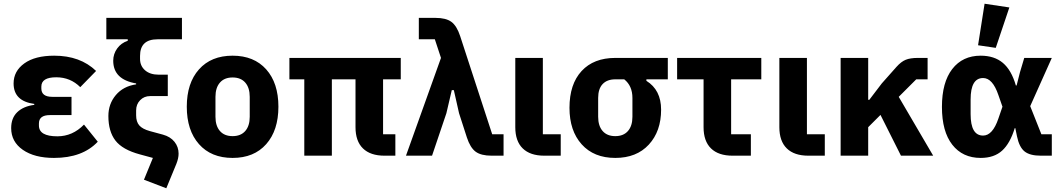

<svg xmlns="http://www.w3.org/2000/svg" viewBox="-20 -836 5702 1031"><path d="M431 -167 505 -75Q423 12 270 12Q165 12 102.5 -31.5Q40 -75 40 -148Q40 -202 72.5 -233.5Q105 -265 164 -273V-278Q53 -293 53 -388Q53 -454 110.5 -495.5Q168 -537 271 -537Q411 -537 496 -455L411 -368Q358 -421 282 -421Q202 -421 202 -371V-361Q202 -316 261 -316H364V-218H248Q189 -218 189 -173V-162Q189 -104 288 -104Q370 -104 431 -167Z M957 -625H826Q732 -625 732 -536V-520Q732 -482 759 -458.5Q786 -435 832 -435H881V-320H786Q754 -320 732.5 -298Q711 -276 711 -243V-217Q711 -182 728 -162.5Q745 -143 785 -132L855 -113Q895 -102 917 -74.5Q939 -47 939 -11Q939 14 927 44L873 175L753 129L801 12L731 -7Q638 -32 600 -81Q562 -130 562 -213Q562 -278 602 -325.5Q642 -373 711 -383V-388Q588 -409 588 -510Q588 -546 609 -575.5Q630 -605 666 -617V-625H551V-740H957Z M1409.5 -62Q1344 12 1229 12Q1114 12 1048.5 -62Q983 -136 983 -263Q983 -390 1048.5 -463.5Q1114 -537 1229 -537Q1344 -537 1409.5 -463.5Q1475 -390 1475 -263Q1475 -136 1409.5 -62ZM1321 -209V-316Q1321 -365 1297 -392.5Q1273 -420 1229 -420Q1185 -420 1161 -392.5Q1137 -365 1137 -316V-209Q1137 -160 1161 -132.5Q1185 -105 1229 -105Q1273 -105 1297 -132.5Q1321 -160 1321 -209Z M2037 -410V-115H2103V0H2045Q1969 0 1929 -39Q1889 -78 1889 -153V-410H1762V0H1614V-410H1534V-525H2132V-410Z M2348 -525 2315 -625H2229V-740H2318Q2375 -740 2404 -718.5Q2433 -697 2451 -642L2623 -115H2684V0H2620Q2563 0 2534 -21.5Q2505 -43 2487 -98L2445 -228L2417 -352H2406L2377 -228L2300 0H2160Z M2991 -115V0H2903Q2827 0 2787 -39Q2747 -78 2747 -153V-525H2895V-115Z M3566 -410H3451V-402Q3530 -353 3530 -247Q3530 -131 3464 -59.5Q3398 12 3284 12Q3169 12 3103.5 -61Q3038 -134 3038 -257Q3038 -384 3103 -454.5Q3168 -525 3284 -525H3566ZM3332 -410H3284Q3240 -410 3216 -384.5Q3192 -359 3192 -310V-209Q3192 -160 3216 -132.5Q3240 -105 3284 -105Q3328 -105 3352 -132.5Q3376 -160 3376 -209V-310Q3376 -375 3332 -410Z M4012 0H3914Q3838 0 3798 -39Q3758 -78 3758 -153V-410H3616V-525H4068V-410H3906V-115H4012Z M4409 -115V0H4321Q4245 0 4205 -39Q4165 -78 4165 -153V-525H4313V-115Z M4818 0 4708 -219 4642 -153V0H4494V-525H4642V-300H4648L4715 -388L4794 -477Q4819 -505 4843.5 -515Q4868 -525 4909 -525H4961V-410H4900L4806 -316L4991 0Z M5400 -796 5327 -579 5232 -593 5267 -816ZM5628 -115V0H5569Q5510 0 5481.5 -23Q5453 -46 5441 -104L5432 -148H5429Q5404 -66 5361 -27Q5318 12 5246 12Q5149 12 5093.5 -59Q5038 -130 5038 -262Q5038 -394 5093.5 -465.5Q5149 -537 5246 -537Q5319 -537 5365 -498.5Q5411 -460 5435 -377H5439L5457 -448L5480 -525H5628L5512 -266L5572 -115ZM5259 -108Q5310 -108 5341 -199L5363 -263L5341 -326Q5310 -417 5259 -417Q5192 -417 5192 -302V-223Q5192 -108 5259 -108Z"/></svg>

Font: Aneliza
Style: Bold
Weight: 700
Designer: Mike Abbink, Paul van der Laan, Pieter van Rosmalen
Foundry: Bold Monday
Version: Version 3.0